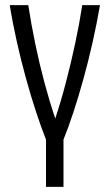

<svg xmlns="http://www.w3.org/2000/svg" viewBox="-20 -542 427 747"><path d="M159 185V1Q141 -44 121 -104.5Q101 -165 81.5 -235.5Q62 -306 45.5 -379.5Q29 -453 18 -522H90Q101 -450 117 -372.5Q133 -295 153 -220.5Q173 -146 195 -81Q217 -147 236.5 -221.5Q256 -296 272.5 -373Q289 -450 300 -522H369Q357 -452 340.5 -378.5Q324 -305 304.5 -234.5Q285 -164 265 -103.5Q245 -43 227 1V185Z"/></svg>

Font: Ubuntu Sans Condensed
Style: Regular
Weight: 400
Width: 3
Designer: Dalton Maag Ltd
Foundry: Dalton Maag Ltd
Version: Version 1.006; ttfautohint (v1.8.4.7-5d5b)